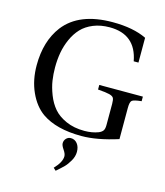

<svg xmlns="http://www.w3.org/2000/svg" viewBox="-137 -810 1009 1174"><g transform="rotate(15 367.0 -223.0)"><path d="M48 -333Q48 -485 123 -584Q218 -707 430 -707Q561 -707 645 -666V-509H615Q585 -672 420 -672Q363 -672 317.5 -653.5Q272 -635 243 -604Q214 -573 195 -530.5Q176 -488 168 -443.5Q160 -399 160 -349Q160 -307 166 -266.5Q172 -226 190 -179.5Q208 -133 237 -99Q266 -65 316.5 -42.5Q367 -20 433 -20Q482 -20 521 -35Q538 -42 546.5 -53Q555 -64 555 -89V-224Q555 -251 549 -261Q543 -271 522.5 -276.5Q502 -282 449 -286V-315H725V-286Q676 -281 665 -271.5Q654 -262 654 -224V-27Q522 15 424 15Q264 15 172 -49Q116 -89 82 -164Q48 -239 48 -333ZM311 246Q356 199 356 162Q356 146 340.5 123.5Q325 101 325 87Q325 69 337 56.5Q349 44 366 44Q391 44 407 64Q423 84 423 116Q423 145 406.5 173.5Q390 202 374 218Q358 234 327 261Z"/></g></svg>

Font: Linguistics Pro
Style: Regular
Weight: 400
Designer: Stefan Peev, Context Ltd
Foundry: Stefan Peev, Context Ltd
Version: Version 001.000